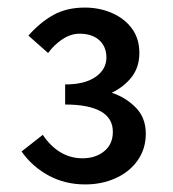

<svg xmlns="http://www.w3.org/2000/svg" viewBox="-20 -910 457 507"><path d="M205 -423Q151 -423 107.5 -447Q64 -471 37 -510L93 -554Q113 -524 139.5 -508Q166 -492 198 -492Q232 -492 255 -510.5Q278 -529 278 -562Q278 -598 246 -616Q214 -634 152 -634V-687Q204 -687 232.5 -707Q261 -727 261 -758Q261 -787 242 -804Q223 -821 190 -821Q167 -821 145 -806.5Q123 -792 107 -770L55 -816Q86 -851 121 -870.5Q156 -890 204 -890Q243 -890 276 -875.5Q309 -861 328.5 -834.5Q348 -808 348 -770Q348 -733 328 -707Q308 -681 275 -665Q312 -653 338.5 -626Q365 -599 365 -557Q365 -517 343.5 -486.5Q322 -456 285.5 -439.5Q249 -423 205 -423Z"/></svg>

Font: Noto Sans SC Medium
Style: Regular
Weight: 500
Designer: Ryoko NISHIZUKA  (kana, bopomofo & ideographs); Paul D. Hunt (Latin, Greek & Cyrillic); Sandoll Communications , Soo-you
Foundry: Adobe
Version: Version 2.004-H2;hotconv 1.0.118;makeotfexe 2.5.65603